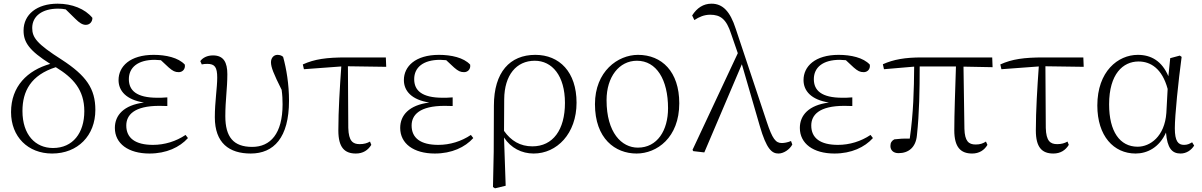

<svg xmlns="http://www.w3.org/2000/svg" viewBox="-20 -820 6531 1043"><path d="M263 14C403 14 498 -84 498 -223C498 -338 449 -409 315 -496C180 -582 155 -616 155 -668C155 -733 210 -773 295 -773C310 -773 324 -772 337 -769L389 -718C411 -696 428 -685 446 -685C467 -685 482 -701 482 -723C442 -772 371 -800 293 -800C181 -800 108 -742 108 -654C108 -590 139 -545 253 -473C129 -438 40 -351 40 -211C40 -77 132 14 263 14ZM283 -455C377 -398 438 -332 438 -216C438 -98 376 -16 268 -16C172 -16 102 -88 102 -217C102 -325 148 -412 283 -455Z M792 14C884 14 956 -20 1001 -70L988 -87C936 -52 874 -33 811 -33C715 -33 666 -70 666 -138C666 -195 708 -245 846 -245C856 -245 865 -245 889 -244V-291C865 -289 850 -289 835 -289C721 -289 680 -329 680 -390C680 -453 728 -495 821 -495L854 -493L897 -453C919 -434 931 -428 951 -428C971 -428 988 -444 984 -469C949 -507 881 -522 815 -522C686 -522 624 -459 624 -385C624 -326 666 -278 762 -263C652 -249 604 -194 604 -125C604 -40 677 14 792 14Z M1342 14C1467 14 1550 -72 1550 -273C1550 -362 1536 -446 1518 -511C1511 -518 1500 -522 1487 -522C1467 -522 1452 -505 1452 -482C1452 -455 1466 -420 1510 -332C1514 -303 1515 -279 1515 -253C1515 -94 1449 -22 1350 -22C1248 -22 1204 -76 1204 -189C1204 -276 1215 -338 1215 -417C1215 -481 1195 -519 1137 -519C1105 -519 1081 -506 1068 -488L1076 -470C1084 -472 1095 -473 1106 -473C1147 -473 1160 -455 1160 -398C1160 -343 1147 -267 1147 -183C1147 -43 1225 14 1342 14Z M1913 14C1952 14 1979 -4 1997 -33L1990 -51C1974 -42 1957 -37 1934 -37C1897 -37 1874 -53 1872 -125L1870 -460L2078 -457L2076 -508H1860C1754 -508 1689 -499 1625 -470L1631 -444L1834 -459C1826 -345 1818 -221 1818 -111C1818 -20 1851 14 1913 14Z M2342 14C2434 14 2506 -20 2551 -70L2538 -87C2486 -52 2424 -33 2361 -33C2265 -33 2216 -70 2216 -138C2216 -195 2258 -245 2396 -245C2406 -245 2415 -245 2439 -244V-291C2415 -289 2400 -289 2385 -289C2271 -289 2230 -329 2230 -390C2230 -453 2278 -495 2371 -495L2404 -493L2447 -453C2469 -434 2481 -428 2501 -428C2521 -428 2538 -444 2534 -469C2499 -507 2431 -522 2365 -522C2236 -522 2174 -459 2174 -385C2174 -326 2216 -278 2312 -263C2202 -249 2154 -194 2154 -125C2154 -40 2227 14 2342 14Z M2658 196 2669 203 2727 189 2718 -73C2755 -16 2814 14 2879 14C3005 14 3112 -94 3112 -262C3112 -429 3019 -522 2888 -522C2750 -522 2663 -428 2663 -246L2662 5ZM2718 -109 2719 -281C2720 -412 2785 -490 2885 -490C2979 -490 3049 -409 3049 -261C3049 -115 2984 -25 2872 -25C2806 -25 2756 -55 2718 -109Z M3438 14C3548 14 3670 -72 3670 -259C3670 -431 3575 -522 3446 -522C3336 -522 3212 -432 3212 -254C3212 -67 3322 14 3438 14ZM3445 -18C3357 -18 3275 -99 3275 -276C3275 -402 3343 -490 3440 -490C3546 -490 3609 -388 3609 -232C3609 -112 3551 -18 3445 -18Z M4209 14C4237 14 4270 -8 4284 -35L4277 -54C4259 -46 4239 -43 4227 -43C4194 -43 4176 -65 4145 -159L3977 -663C3946 -760 3905 -800 3845 -800C3801 -800 3766 -777 3740 -736L3752 -711C3778 -728 3805 -740 3838 -740C3893 -740 3926 -717 3952 -635L3988 -531L3742 -6L3746 1L3806 8L4010 -471L4107 -137C4144 -8 4174 14 4209 14Z M4513 14C4605 14 4677 -20 4722 -70L4709 -87C4657 -52 4595 -33 4532 -33C4436 -33 4387 -70 4387 -138C4387 -195 4429 -245 4567 -245C4577 -245 4586 -245 4610 -244V-291C4586 -289 4571 -289 4556 -289C4442 -289 4401 -329 4401 -390C4401 -453 4449 -495 4542 -495L4575 -493L4618 -453C4640 -434 4652 -428 4672 -428C4692 -428 4709 -444 4705 -469C4670 -507 4602 -522 4536 -522C4407 -522 4345 -459 4345 -385C4345 -326 4387 -278 4483 -263C4373 -249 4325 -194 4325 -125C4325 -40 4398 14 4513 14Z M5261 14C5299 14 5327 -4 5344 -33L5336 -51C5320 -41 5305 -35 5280 -35C5242 -35 5221 -53 5219 -120L5214 -458L5372 -455L5370 -508H4987C4896 -508 4834 -497 4776 -471L4782 -444L4946 -458C4945 -333 4942 -205 4922 -67C4889 -68 4862 -66 4838 -63C4824 -55 4817 -45 4817 -27C4817 -5 4832 12 4861 12C4915 12 4955 -19 4961 -85C4974 -205 4976 -332 4976 -459H5173C5169 -329 5164 -204 5164 -112C5164 -20 5199 14 5261 14Z M5702 14C5741 14 5768 -4 5786 -33L5779 -51C5763 -42 5746 -37 5723 -37C5686 -37 5663 -53 5661 -125L5659 -460L5867 -457L5865 -508H5649C5543 -508 5478 -499 5414 -470L5420 -444L5623 -459C5615 -345 5607 -221 5607 -111C5607 -20 5640 14 5702 14Z M6149 14C6212 14 6278 -19 6314 -100C6321 -16 6346 14 6393 14C6425 14 6451 -4 6467 -29L6456 -47C6442 -39 6431 -33 6412 -33C6380 -33 6362 -53 6362 -123C6362 -194 6381 -377 6399 -511L6389 -518L6337 -504L6327 -406C6292 -488 6234 -522 6161 -522C6053 -522 5941 -432 5941 -247C5941 -81 6030 14 6149 14ZM6323 -337 6316 -207C6307 -78 6227 -23 6160 -23C6063 -23 6005 -106 6005 -253C6005 -419 6081 -486 6165 -486C6230 -486 6293 -448 6323 -337Z"/></svg>

Font: Noto Serif CJK SC ExtraLight
Style: Regular
Weight: 200
Designer: Ryoko NISHIZUKA 西塚涼子 (kana & ideographs); Frank Grießhammer (Latin, Greek & Cyrillic); Wenlong ZHANG 张文龙 (bopomofo); San
Foundry: Adobe
Version: Version 2.001;hotconv 1.1.0;makeotfexe 2.6.0